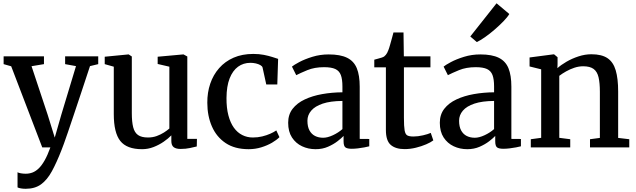

<svg xmlns="http://www.w3.org/2000/svg" viewBox="-20 -895 3864 1166"><path d="M136 251.5Q120.5 251.5 107.2 249.2Q94 247 86.5 243V151Q92.5 155 106.8 157.5Q121 160 136 160Q157.5 160 177 152.8Q196.5 145.5 215 127.8Q233.5 110 251.2 78.8Q269 47.5 286 0H236.5L48 -492.5L2 -505.5V-553H247V-505.5L171.5 -493L269.5 -198L312.5 -59.5L352.5 -199L441.5 -493.5L375.5 -505.5V-553H576.5V-505.5L526.5 -493.5Q497 -403.5 472 -328.8Q447 -254 427.2 -194.8Q407.5 -135.5 392.5 -92Q377.5 -48.5 367.8 -21.5Q358 5.5 354 15Q324 92 295.2 144.8Q266.5 197.5 229.2 224.5Q192 251.5 136 251.5Z M1076.5 9.5Q1048.5 9.5 1034.5 -1.5Q1020.5 -12.5 1020.5 -39V-73Q1002.5 -54 974.2 -34.5Q946 -15 912.5 -2Q879 11 843 11Q750 11 710.5 -39Q671 -89 671 -202V-490L616 -505.5V-550.5L759.5 -564.5H761.5L780.5 -552V-208Q780.5 -155 788.8 -122.5Q797 -90 818.2 -75Q839.5 -60 878.5 -60Q907.5 -60 932 -69Q956.5 -78 976 -90.5Q995.5 -103 1008.5 -114.5V-490L937.5 -506.5V-550.5L1092 -564.5H1094.5L1117.5 -552V-51.5H1176L1175 -5.5Q1158 -1.5 1133.2 4Q1108.5 9.5 1076.5 9.5Z M1490 11Q1406 11 1350.5 -26Q1295 -63 1267 -127Q1239 -191 1239 -271Q1238.5 -333 1256.8 -386.8Q1275 -440.5 1310.8 -481.2Q1346.5 -522 1398.8 -544.8Q1451 -567.5 1518.5 -567.5Q1553.5 -567.5 1582.5 -561.8Q1611.5 -556 1633.2 -549Q1655 -542 1669 -537.5L1664 -382H1597L1574.5 -485Q1572.5 -493 1561.2 -499.5Q1550 -506 1533.8 -509.8Q1517.5 -513.5 1501 -513.5Q1458 -513.5 1425.5 -489.8Q1393 -466 1374.5 -418.8Q1356 -371.5 1355.5 -300.5Q1355 -240 1367 -194.5Q1379 -149 1400.5 -119.2Q1422 -89.5 1451.5 -74.8Q1481 -60 1515.5 -60Q1545.5 -60 1572.2 -66.5Q1599 -73 1621 -82.8Q1643 -92.5 1658 -103L1677 -62Q1660.5 -45 1631.8 -28.2Q1603 -11.5 1566.5 -0.2Q1530 11 1490 11Z M1896.5 11Q1852 11 1814.2 -6.8Q1776.5 -24.5 1753.2 -60Q1730 -95.5 1730 -149.5Q1730 -199.5 1757.2 -234.5Q1784.5 -269.5 1831 -291.2Q1877.5 -313 1936.5 -323.5Q1995.5 -334 2059.5 -334.5V-370Q2059.5 -413.5 2050 -439Q2040.5 -464.5 2016.5 -475.8Q1992.5 -487 1948 -487Q1890 -487 1846.5 -469Q1803 -451 1779 -438.5L1753 -490.5Q1764 -500 1797 -517.8Q1830 -535.5 1877 -550Q1924 -564.5 1976 -564.5Q2046.5 -564.5 2087.8 -544.2Q2129 -524 2146.8 -480.8Q2164.5 -437.5 2164.5 -368.5V-51.5L2222.5 -51V-6.5Q2211.5 -3.5 2193 0Q2174.5 3.5 2154 6Q2133.5 8.5 2116 8.5Q2089 8.5 2077.8 0.2Q2066.5 -8 2066.5 -37.5V-69.5Q2054.5 -56.5 2030 -37.5Q2005.5 -18.5 1971.8 -3.8Q1938 11 1896.5 11ZM1942.5 -58.5Q1969 -58.5 2001.8 -73.8Q2034.5 -89 2059.5 -111V-282Q1987 -281.5 1940 -265.8Q1893 -250 1870 -223Q1847 -196 1847 -162Q1847 -125.5 1859.5 -102.8Q1872 -80 1893.5 -69.2Q1915 -58.5 1942.5 -58.5Z M2437 10.5Q2382.5 10.5 2353 -15Q2323.5 -40.5 2323.5 -105.5V-486H2253V-532.5Q2263 -535.5 2275 -538.5Q2287 -541.5 2297.5 -545Q2308 -548.5 2313 -552Q2319 -557 2323.2 -562Q2327.5 -567 2331.2 -574Q2335 -581 2338.5 -590.5Q2343.5 -603 2349.2 -623.8Q2355 -644.5 2360.8 -665.2Q2366.5 -686 2369.5 -698H2430.5L2432.5 -553H2594V-486H2433V-180.5Q2433 -127.5 2437.2 -103.2Q2441.5 -79 2453.8 -72.5Q2466 -66 2491 -66Q2518 -66 2549 -73.2Q2580 -80.5 2596 -88L2611.5 -42.5Q2596 -30.5 2568 -18.5Q2540 -6.5 2505.8 2Q2471.5 10.5 2437 10.5Z M2817.5 11Q2773 11 2735.2 -6.8Q2697.5 -24.5 2674.2 -60Q2651 -95.5 2651 -149.5Q2651 -199.5 2678.2 -234.5Q2705.5 -269.5 2752 -291.2Q2798.5 -313 2857.5 -323.5Q2916.5 -334 2980.5 -334.5V-370Q2980.5 -413.5 2971 -439Q2961.5 -464.5 2937.5 -475.8Q2913.5 -487 2869 -487Q2811 -487 2767.5 -469Q2724 -451 2700 -438.5L2674 -490.5Q2685 -500 2718 -517.8Q2751 -535.5 2798 -550Q2845 -564.5 2897 -564.5Q2967.5 -564.5 3008.8 -544.2Q3050 -524 3067.8 -480.8Q3085.5 -437.5 3085.5 -368.5V-51.5L3143.5 -51V-6.5Q3132.5 -3.5 3114 0Q3095.5 3.5 3075 6Q3054.5 8.5 3037 8.5Q3010 8.5 2998.8 0.2Q2987.5 -8 2987.5 -37.5V-69.5Q2975.5 -56.5 2951 -37.5Q2926.5 -18.5 2892.8 -3.8Q2859 11 2817.5 11ZM2863.5 -58.5Q2890 -58.5 2922.8 -73.8Q2955.5 -89 2980.5 -111V-282Q2908 -281.5 2861 -265.8Q2814 -250 2791 -223Q2768 -196 2768 -162Q2768 -125.5 2780.5 -102.8Q2793 -80 2814.5 -69.2Q2836 -58.5 2863.5 -58.5ZM2875 -640 2836 -673.5 2995.5 -875 3073 -810Q3062.5 -791.5 3038 -766.2Q3013.5 -741 2983.5 -715Q2953.5 -689 2924.8 -669Q2896 -649 2876.5 -640Z M3266.5 -58V-474L3196 -491.5V-546L3341 -565H3345L3366 -547.5V-506L3365 -481Q3386.5 -500.5 3420 -520Q3453.5 -539.5 3493 -552.5Q3532.5 -565.5 3571.5 -565.5Q3634 -565.5 3669.2 -541.8Q3704.5 -518 3719.2 -467.8Q3734 -417.5 3734 -339V-57.5L3801.5 -49.5V0H3563V-49.5L3623 -57.5V-338Q3623 -391 3615 -425.5Q3607 -460 3585 -476.2Q3563 -492.5 3521.5 -492.5Q3495 -492.5 3468.5 -483.8Q3442 -475 3418 -461.5Q3394 -448 3376.5 -434.5V-58L3443 -49.5V0H3203.5V-49.5Z"/></svg>

Font: Merriweather 24pt Medium
Style: Regular
Weight: 500
Designer: Eben Sorkin
Foundry: Eben Sorkin
Version: Version 2.100